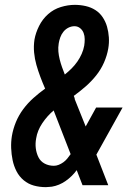

<svg xmlns="http://www.w3.org/2000/svg" viewBox="-20 -763 540 791"><path d="M169 8Q143 8 119.5 1.5Q96 -5 77.5 -20.5Q59 -36 48 -57.5Q37 -79 32 -103Q27 -127 26 -152.5Q25 -178 29 -203Q34 -232 45.5 -260Q57 -288 75.5 -313Q94 -338 117.5 -359Q141 -380 166 -398L165 -400Q155 -423 146 -447Q137 -471 130 -495.5Q123 -520 120.5 -546.5Q118 -573 122 -600Q127 -628 141 -656Q155 -684 178 -704.5Q201 -725 230.5 -734Q260 -743 288 -743Q311 -743 333 -738Q355 -733 373 -721.5Q391 -710 403 -692Q415 -674 421 -653Q427 -632 428.5 -609Q430 -586 426 -563Q421 -534 408.5 -505.5Q396 -477 376.5 -452.5Q357 -428 333 -407Q309 -386 284 -368Q285 -365 286.5 -361.5Q288 -358 288 -354L333 -242L376 -320H485L396 -160Q391 -151 386.5 -143Q382 -135 377 -126L426 0H320L306 -36L296 -62Q277 -36 250.5 -17.5Q224 1 194 6L183 7ZM247 -456Q262 -468 275 -481Q288 -494 298.5 -509Q309 -524 316.5 -541Q324 -558 327 -575Q329 -588 329 -601.5Q329 -615 324.5 -627Q320 -639 310 -647Q300 -655 287 -655Q274 -655 262 -649Q250 -643 241.5 -632.5Q233 -622 228.5 -609.5Q224 -597 222 -585Q219 -567 220.5 -550.5Q222 -534 226 -518Q230 -502 235.5 -486.5Q241 -471 247 -456ZM202 -80Q212 -80 222 -84Q232 -88 241 -94.5Q250 -101 257 -109.5Q264 -118 271 -128L201 -308Q174 -285 154 -255Q134 -225 129 -193Q125 -172 127.5 -152Q130 -132 138.5 -115Q147 -98 164 -89Q181 -80 202 -80Z"/></svg>

Font: Iosevka SS18 Semibold
Style: Italic
Weight: 600
Italic angle: -9°
Monospace: yes
Designer: Belleve Invis
Foundry: Belleve Invis
Version: Version 25.1.1; ttfautohint (v1.8.4)